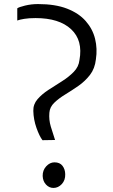

<svg xmlns="http://www.w3.org/2000/svg" viewBox="-20 -917 555 945"><path d="M189 -227Q174 -246.5 159.5 -287.5Q145 -328.5 144 -371Q143 -403.5 164.5 -428.5Q186 -453.5 218.8 -474.8Q251.5 -496 285.2 -517.2Q319 -538.5 343.2 -563.5Q367.5 -588.5 371 -621Q389 -718 330.2 -773Q271.5 -828 155 -828Q122 -828 99.2 -824.2Q76.5 -820.5 65 -816V-876Q72.5 -882 103.2 -889.5Q134 -897 167 -897Q252 -897 310 -874.5Q368 -852 402 -813.2Q436 -774.5 448 -725.8Q460 -677 452 -625Q447 -579.5 422.8 -548.2Q398.5 -517 365.8 -494.2Q333 -471.5 301 -452Q269 -432.5 247 -411.2Q225 -390 223 -362Q220 -327.5 230 -294.2Q240 -261 251 -228ZM243 8Q222 8 206.5 -8.5Q191 -25 190 -51Q189.5 -79 207.5 -98.5Q225.5 -118 248 -118Q274.5 -118 287.5 -101Q300.5 -84 301 -60Q302 -30 284.2 -11Q266.5 8 243 8Z"/></svg>

Font: Merriweather Sans Light
Style: Regular
Weight: 300
Designer: Eben Sorkin
Foundry: Eben Sorkin
Version: Version 2.001; ttfautohint (v1.8.3)